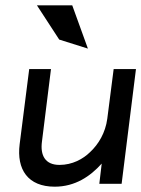

<svg xmlns="http://www.w3.org/2000/svg" viewBox="-20 -692 532 723"><path d="M252 -672H119L203 -543L311 -509ZM54 -149C42 -54 85 11 186 11C263 11 320 -28 363 -76L354 0H438L492 -432H408L384 -245C377 -192 351 -149 320 -120C293 -93 252 -71 204 -71C150 -71 131 -107 138 -159L172 -432H90Z"/></svg>

Font: Charger
Style: BdIt
Weight: 400
Designer: Jasper
Foundry: Cannot Into Space Fonts
Version: Version 0.98